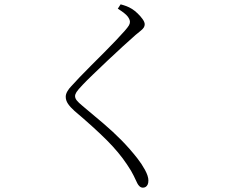

<svg xmlns="http://www.w3.org/2000/svg" viewBox="-20 -808 1040 885"><path d="M523 -768 536 -788Q551 -784 563 -779.5Q575 -775 588 -767Q601 -759 614.5 -746Q628 -733 637.5 -719.5Q647 -706 647 -696Q647 -688 643 -681.5Q639 -675 630 -667.5Q621 -660 605 -647Q581 -626 546 -594Q511 -562 474 -527Q437 -492 406.5 -462.5Q376 -433 361 -417Q339 -394 332.5 -383.5Q326 -373 326 -365Q326 -355 334 -345Q342 -335 359 -321Q412 -277 456.5 -239Q501 -201 539.5 -162Q578 -123 614 -77Q633 -53 648.5 -24.5Q664 4 664 24Q664 36 660.5 43Q657 50 651.5 53.5Q646 57 639 57Q630 57 623.5 51Q617 45 613 37Q606 23 596.5 2.5Q587 -18 566 -49Q529 -105 472 -162Q415 -219 323 -297Q304 -314 293.5 -329.5Q283 -345 283 -362Q283 -374 290.5 -387Q298 -400 308 -410Q323 -427 347.5 -452.5Q372 -478 402 -508Q432 -538 461.5 -567.5Q491 -597 515.5 -623Q540 -649 555 -666Q569 -682 574 -690.5Q579 -699 579 -707Q579 -718 568.5 -732Q558 -746 523 -768Z"/></svg>

Font: Early Summer Mincho VF
Style: Regular
Weight: 250
Designer: GuiWonder
Version: Version 1.002